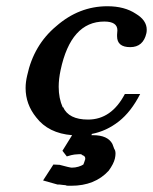

<svg xmlns="http://www.w3.org/2000/svg" viewBox="-20 -433 490 615"><path d="M429 -132Q400 -75 360.5 -44Q321 -13 274 -4Q274 -2 273 0H278Q325 0 340 28L346 44Q350 49 350 59Q350 66 348 75Q344 92 328 114Q284 162 208 162Q204 162 199.5 162Q195 162 191 161H192Q190 160 188 160Q185 160 182.5 159.5Q180 159 178 159Q173 158 170 158Q167 158 164 158L118 145L151 94L171 95Q204 104 210 104Q221 104 231 101Q241 98 247 94Q248 92 249.5 87.5Q251 83 253 77Q253 76 253 74Q253 67 244 64Q241 61 239 61Q236 61 232 61Q227 61 218.5 62Q210 63 194 68L180 50L211 0Q135 -6 96 -57Q62 -99 62 -151Q62 -170 67 -191Q88 -289 160 -349Q233 -413 324 -413Q379 -413 415 -389Q450 -368 450 -338Q450 -332 449 -327Q439 -282 397 -282Q355 -282 355 -317Q355 -320 355 -322L356 -336Q356 -364 314 -364Q207 -364 174 -208Q168 -180 168 -155Q168 -118 181 -89L182 -90Q200 -50 262 -50Q337 -50 380 -132Z"/></svg>

Font: New Athena Unicode
Style: Bold Italic
Weight: 700
Designer: J. Rusten 1997; rev. by R. Hancock 2001, 2002, rev. by D. Mastronarde 2002-2021
Foundry: Society for Classical Studies (formerly American Philological Association)
Version: Version 5.008